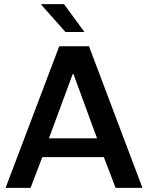

<svg xmlns="http://www.w3.org/2000/svg" viewBox="-20 -910 717 930"><path d="M7 0 267 -686H411L670 0H540L483 -149H185L128 0ZM217 -240H450L336 -551H332ZM297 -755 180 -887V-890H290L389 -755Z"/></svg>

Font: Chivo Medium Medium
Style: Regular
Weight: 500
Version: Version 2.002